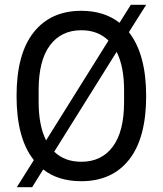

<svg xmlns="http://www.w3.org/2000/svg" viewBox="-20 -743 678 800"><path d="M589 -343Q589 -168 518 -78Q447 12 319 12Q222 12 160 -37L114 37H50L121 -76Q49 -166 49 -343Q49 -518 120 -608Q191 -698 319 -698Q414 -698 478 -648L525 -723H589L517 -609Q589 -517 589 -343ZM141 -368V-318Q141 -220 172 -158L432 -574Q388 -617 319 -617Q235 -617 188 -554Q141 -491 141 -368ZM319 -69Q403 -69 450 -132Q497 -195 497 -318V-368Q497 -465 466 -527L206 -111Q249 -69 319 -69Z"/></svg>

Font: Archivo Narrow
Style: Regular
Weight: 400
Designer: Hector Gatti
Foundry: Omnibus-Type
Version: Version 1.003